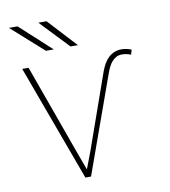

<svg xmlns="http://www.w3.org/2000/svg" viewBox="-81 -790 762 860"><g transform="rotate(-10 300.0 -360.0)"><path d="M222.7 -111.8 251 -34.7 280.3 -111.8 401.9 -456.1Q408.2 -472.7 416.7 -487.8Q425.3 -502.9 437.3 -514.2Q449.2 -525.4 464.6 -531.7Q480 -538.1 499.5 -537.6Q521.5 -536.6 541.5 -528.3L535.2 -506.3Q525.9 -510.3 516.6 -512.2Q507.3 -514.2 497.6 -514.6Q481.4 -515.1 469.7 -509Q458 -502.9 449.2 -492.9Q440.4 -482.9 434.1 -470Q427.7 -457 422.9 -443.8L263.7 0H237.8V-0.5L43.9 -528.3H72.8ZM198.2 -589.8H162.6L17.1 -719.7H56.2ZM308.1 -589.8H274.4L150.9 -719.7H188Z"/></g></svg>

Font: Roboto Mono Thin
Style: Regular
Weight: 250
Designer: Google
Version: Version 2.000985; 2015; ttfautohint (v1.3)